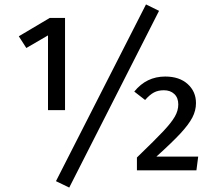

<svg xmlns="http://www.w3.org/2000/svg" viewBox="-20 -770 972 868"><path d="M274 -272H197V-610L99 -553L65 -606L205 -689H274ZM699 -721 293 78 233 49 640 -750ZM866 -304Q866 -270 849.5 -238.5Q833 -207 796 -167Q759 -127 687 -62H876L868 0H599V-58Q683 -139 719 -177.5Q755 -216 770.5 -243Q786 -270 786 -298Q786 -328 768 -345Q750 -362 721 -362Q695 -362 676 -352Q657 -342 636 -318L587 -356Q642 -424 727 -424Q791 -424 828.5 -390Q866 -356 866 -304Z"/></svg>

Font: Fira GO
Style: Regular
Weight: 400
Designer: Carrois Corporate
Foundry: Carrois Corporate GbR
Version: Version 0.300